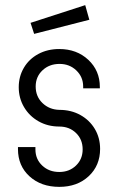

<svg xmlns="http://www.w3.org/2000/svg" viewBox="-20 -716 463 748"><path d="M50 -135V-143H118V-134Q118 -96 144.5 -71Q171 -46 211 -46Q250 -46 276 -71Q302 -96 302 -134Q302 -173 276 -198Q250 -223 211 -223Q166 -223 130 -243.5Q94 -264 73.5 -299Q53 -334 53 -376Q53 -418 73 -452Q93 -486 129 -505.5Q165 -525 211 -525Q279 -525 324 -483Q369 -441 369 -377V-372H304V-379Q304 -416 277.5 -441.5Q251 -467 212 -467Q172 -467 145.5 -442Q119 -417 119 -379Q119 -340 145.5 -314.5Q172 -289 211 -288Q257 -288 293 -268Q329 -248 349.5 -213.5Q370 -179 370 -136Q370 -71 325.5 -29.5Q281 12 211 12Q140 12 95 -29Q50 -70 50 -135ZM99 -627 312 -696 328 -639 113 -584Z"/></svg>

Font: Lineal Light
Style: Regular
Weight: 300
Designer: Created by Frank Adebiaye with contributions from Anton Moglia & Ariel Martín Pérez
Created by Frank ADEBIAYE with FontF
Foundry: Velvetyne Type Foundry
Version: Version 2.000